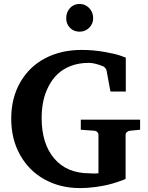

<svg xmlns="http://www.w3.org/2000/svg" viewBox="-20 -941 755 977"><path d="M692.9 -280.8 642.1 -275.9Q632.3 -274.9 625.7 -269Q619.1 -263.2 619.1 -253.9V-30.8Q615.2 -28.8 607.7 -25.6Q600.1 -22.5 576.2 -14.4Q552.2 -6.3 526.6 -0.2Q501 5.9 462.9 11Q424.8 16.1 387.2 16.1Q287.6 16.1 208 -27.3Q128.4 -70.8 82.8 -151.6Q37.1 -232.4 37.1 -336.9Q37.1 -442.9 83.5 -522.9Q129.9 -603 210.7 -645Q291.5 -687 395 -687Q453.1 -687 509.5 -677.2Q565.9 -667.5 592.8 -657.7L620.1 -647.9V-475.1H542L522 -583Q521 -588.4 515.4 -595.2Q509.8 -602.1 503.9 -604Q460.9 -621.1 432.1 -621.1Q381.3 -621.1 340.6 -605.5Q299.8 -589.8 272.5 -563.5Q245.1 -537.1 226.6 -500.7Q208 -464.4 200 -424.6Q191.9 -384.8 191.9 -340.8Q191.9 -210 255.9 -134.5Q319.8 -59.1 436 -59.1Q438.5 -59.1 445.6 -58.6Q452.6 -58.1 461.4 -58.1Q470.2 -58.1 481 -59.1V-253.9Q481 -263.7 474.1 -269.8Q467.3 -275.9 458 -275.9L391.1 -280.8V-332H692.9ZM454.1 -848.1Q454.1 -820.3 434.1 -800Q414.1 -779.8 384.8 -779.8Q355.5 -779.8 336.2 -799.3Q316.9 -818.8 316.9 -848.1Q316.9 -878.9 335.9 -899.9Q355 -920.9 384.8 -920.9Q413.6 -920.9 433.8 -899.9Q454.1 -878.9 454.1 -848.1Z"/></svg>

Font: Veleka
Style: Bold
Weight: 700
Designer: Stefan Peev, Context Ltd, 2016; SIL International, 1997-2014.
Foundry: Stefan Peev, Context Ltd, 2016
Version: Version 1.000